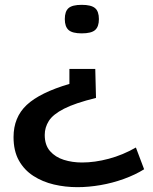

<svg xmlns="http://www.w3.org/2000/svg" viewBox="-20 -561 634 794"><path d="M389 -482Q389 -451 373.5 -437Q358 -423 318 -423Q279 -423 263.5 -437Q248 -451 248 -482Q248 -514 263.5 -527.5Q279 -541 318 -541Q357 -541 373 -527.5Q389 -514 389 -482ZM374 -276 377 -156Q291 -135 245 -111.5Q199 -88 182 -61Q165 -34 165 -3Q165 39 187 64Q209 89 244 100Q279 111 319 111Q372 111 430 95.5Q488 80 542 49L576 139Q539 162 492 179Q445 196 395.5 204.5Q346 213 300 213Q250 213 203 202Q156 191 118 166.5Q80 142 58 102.5Q36 63 36 6Q36 -76 90.5 -127Q145 -178 267 -214V-276Z"/></svg>

Font: Georama Extended Medium
Style: Regular
Weight: 500
Width: 7
Designer: Jean-Baptiste Levee
Foundry: Production Type
Version: Version 1.000